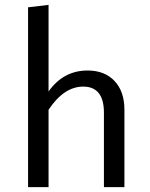

<svg xmlns="http://www.w3.org/2000/svg" viewBox="-20 -767 614 787"><path d="M339 -478Q409 -478 449.5 -435Q490 -392 490 -317V0H406V-305Q406 -412 321 -412Q242 -412 179 -317V0H95V-737L179 -747V-392Q240 -478 339 -478Z"/></svg>

Font: FiraGO Book
Style: Regular
Weight: 350
Designer: bBox Type
Foundry: bBox Type GmbH
Version: Version 1.001;PS 001.001;hotconv 1.0.88;makeotf.lib2.5.64775